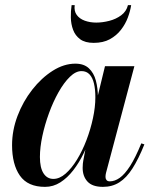

<svg xmlns="http://www.w3.org/2000/svg" viewBox="-20 -718 598 748"><path d="M155.5 10Q88 10 57.5 -33.8Q27 -77.5 27 -152.5Q27 -210 48.2 -266.2Q69.5 -322.5 105.5 -368.5Q141.5 -414.5 185.2 -442.2Q229 -470 273.5 -470Q307 -470 326.2 -452Q345.5 -434 353.5 -404Q361.5 -374 361.5 -338Q361.5 -309.5 355.2 -272.8Q349 -236 336.5 -197Q324 -158 306.2 -121.2Q288.5 -84.5 265.5 -54.8Q242.5 -25 215 -7.5Q187.5 10 155.5 10ZM188 -21Q212 -21 235.5 -41.5Q259 -62 280 -96.2Q301 -130.5 317 -172.5Q333 -214.5 342.2 -257.8Q351.5 -301 351.5 -339Q351.5 -369.5 346.2 -392.2Q341 -415 329 -428Q317 -441 297.5 -441Q275 -441 252 -418.5Q229 -396 208 -358.8Q187 -321.5 170.8 -277Q154.5 -232.5 145 -188Q135.5 -143.5 135.5 -106.5Q135.5 -64.5 149.5 -42.8Q163.5 -21 188 -21ZM381 10Q340 10 321 -10.5Q302 -31 302 -64Q302 -73.5 302.8 -80.5Q303.5 -87.5 304.5 -92.5L318.5 -166.5L343 -244L356.5 -326.5L389 -460H503.5L393 -44.5Q391 -37 391 -28.5Q391 -21.5 395 -16.5Q399 -11.5 408 -11.5Q427 -11.5 446.5 -25.2Q466 -39 486.8 -71.2Q507.5 -103.5 530.5 -159.5L542.5 -155.5Q519.5 -98.5 496.2 -62Q473 -25.5 445.2 -7.8Q417.5 10 381 10ZM345 -551Q311.5 -551 292.2 -565.2Q273 -579.5 264.8 -601.8Q256.5 -624 256 -649.5Q255.5 -675 259 -698H271Q268 -675 278.8 -660Q289.5 -645 310 -637.5Q330.5 -630 355 -630Q379.5 -630 405.8 -636.8Q432 -643.5 452.2 -658.5Q472.5 -673.5 478.5 -698H491Q487.5 -675 478 -649.5Q468.5 -624 451.2 -601.8Q434 -579.5 408 -565.2Q382 -551 345 -551Z"/></svg>

Font: Bodoni Moda 18pt SemiBold
Style: Italic
Weight: 600
Italic angle: -13°
Designer: Owen Earl
Foundry: indestructible type
Version: Version 2.005